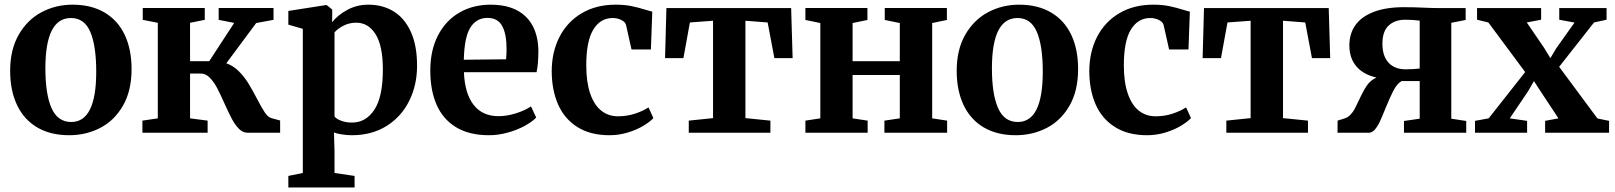

<svg xmlns="http://www.w3.org/2000/svg" viewBox="-20 -582 7083 842"><path d="M298 -561.5Q380.5 -561.5 438.8 -527Q497 -492.5 527 -429Q557 -365.5 557 -279Q557 -184.5 519.5 -119Q482 -53.5 419.8 -21.2Q357.5 11 283.5 11Q201.5 11 143.2 -23.2Q85 -57.5 54.8 -121.2Q24.5 -185 24.5 -271.5Q24.5 -364.5 62.2 -430Q100 -495.5 162.2 -528.5Q224.5 -561.5 298 -561.5ZM402 -267.5Q402 -381.5 376 -442.2Q350 -503 291 -503Q179 -503 179 -282.5Q179 -169 206 -108Q233 -47 292.5 -47Q402 -47 402 -267.5Z M604.5 0V-53L672 -63V-482L606 -495V-547H878V-495L813.5 -482V-313.5H897.5L1007 -481.5L939 -495V-547H1179.5V-495L1103.5 -481L972.5 -304.5Q1002.5 -294 1026.8 -270Q1051 -246 1068.2 -218Q1085.5 -190 1107 -149Q1128 -108.5 1141.5 -88.5Q1155 -68.5 1170 -64L1208.5 -53.5V0H1065Q1044.5 0 1027.5 -17.5Q1010.5 -35 997 -60.2Q983.5 -85.5 964.5 -128Q945 -172 931.2 -197.8Q917.5 -223.5 899.8 -241.5Q882 -259.5 860.5 -259.5H813.5V-63L890.5 -53V0Z M1523 11Q1502 11 1479.5 7.5Q1457 4 1444.5 -1L1447 81.5V176.5L1535 189.5V240H1244.5V189.5L1308 176.5V-455.5L1244.5 -474V-534L1407.5 -559.5H1413L1437 -540L1436.5 -484.5Q1460 -515 1502.2 -538.2Q1544.5 -561.5 1595.5 -561.5Q1657 -561.5 1705 -532.8Q1753 -504 1781 -444Q1809 -384 1809 -293.5Q1809 -209 1774.5 -139.5Q1740 -70 1675.2 -29.5Q1610.5 11 1523 11ZM1447 -440V-71.5Q1454.5 -60.5 1476 -52.5Q1497.5 -44.5 1523.5 -44.5Q1585 -44.5 1622 -101.2Q1659 -158 1659 -276.5Q1659 -381.5 1627 -432Q1595 -482.5 1542.5 -482.5Q1512 -482.5 1486.5 -469.5Q1461 -456.5 1447 -440Z M1867 -272.5Q1867 -361 1900.5 -426.2Q1934 -491.5 1994 -526.5Q2054 -561.5 2132 -561.5Q2231 -561.5 2284.8 -510Q2338.5 -458.5 2341 -363Q2341 -299 2333 -265.5H2014.5Q2018 -173 2056.5 -122.8Q2095 -72.5 2166.5 -72.5Q2203.5 -72.5 2244 -85.5Q2284.5 -98.5 2308.5 -115.5L2331.5 -66.5Q2314.5 -48.5 2282 -30.5Q2249.5 -12.5 2207.8 -0.8Q2166 11 2124.5 11Q2037.5 11 1979.8 -24.2Q1922 -59.5 1894.5 -123Q1867 -186.5 1867 -272.5ZM2199.5 -322Q2201.5 -350 2201.5 -367.5Q2201.5 -433.5 2182 -468.5Q2162.5 -503.5 2117.5 -503.5Q2070 -503.5 2043.2 -462Q2016.5 -420.5 2014 -320Z M2679.5 -561.5Q2719.5 -561.5 2749.8 -555.2Q2780 -549 2811.5 -539Q2833.5 -532.5 2840.5 -531L2834.5 -365H2749.5L2725.5 -472Q2722.5 -485.5 2705 -494.2Q2687.5 -503 2667 -503Q2613 -503 2582 -452.5Q2551 -402 2551 -295.5Q2551 -222 2568.2 -171.8Q2585.5 -121.5 2616.8 -96.8Q2648 -72 2689.5 -72Q2729 -72 2763.8 -83.2Q2798.5 -94.5 2824 -111L2845.5 -64Q2830 -47.5 2800.8 -30Q2771.5 -12.5 2733 -0.8Q2694.5 11 2653 11Q2569 11 2512.2 -24.8Q2455.5 -60.5 2427.8 -123.2Q2400 -186 2399.5 -268.5Q2399.5 -354 2433.8 -420.5Q2468 -487 2531.5 -524.2Q2595 -561.5 2679.5 -561.5Z M3358.5 0H3000.5V-53L3107 -64V-491L3005.5 -483.5L2977 -327H2896.5L2902.5 -546.5H3449.5L3456 -327H3376L3346.5 -483.5L3249 -491V-64L3358.5 -53Z M3785 0H3512V-53L3577.5 -63V-481L3512 -494.5V-547H3784V-494.5L3719 -481V-313.5H3926V-481L3860 -494.5V-547H4132.5V-494.5L4068 -481V-63L4133.5 -53V0H3858.5V-53L3926 -63V-253H3719V-63L3785 -53Z M4449 -561.5Q4531.5 -561.5 4589.8 -527Q4648 -492.5 4678 -429Q4708 -365.5 4708 -279Q4708 -184.5 4670.5 -119Q4633 -53.5 4570.8 -21.2Q4508.5 11 4434.5 11Q4352.5 11 4294.2 -23.2Q4236 -57.5 4205.8 -121.2Q4175.5 -185 4175.5 -271.5Q4175.5 -364.5 4213.2 -430Q4251 -495.5 4313.2 -528.5Q4375.5 -561.5 4449 -561.5ZM4553 -267.5Q4553 -381.5 4527 -442.2Q4501 -503 4442 -503Q4330 -503 4330 -282.5Q4330 -169 4357 -108Q4384 -47 4443.5 -47Q4553 -47 4553 -267.5Z M5037 -561.5Q5077 -561.5 5107.2 -555.2Q5137.5 -549 5169 -539Q5191 -532.5 5198 -531L5192 -365H5107L5083 -472Q5080 -485.5 5062.5 -494.2Q5045 -503 5024.5 -503Q4970.5 -503 4939.5 -452.5Q4908.5 -402 4908.5 -295.5Q4908.5 -222 4925.8 -171.8Q4943 -121.5 4974.2 -96.8Q5005.5 -72 5047 -72Q5086.5 -72 5121.2 -83.2Q5156 -94.5 5181.5 -111L5203 -64Q5187.5 -47.5 5158.2 -30Q5129 -12.5 5090.5 -0.8Q5052 11 5010.5 11Q4926.5 11 4869.8 -24.8Q4813 -60.5 4785.2 -123.2Q4757.5 -186 4757 -268.5Q4757 -354 4791.2 -420.5Q4825.5 -487 4889 -524.2Q4952.5 -561.5 5037 -561.5Z M5716 0H5358V-53L5464.5 -64V-491L5363 -483.5L5334.5 -327H5254L5260 -546.5H5807L5813.5 -327H5733.5L5704 -483.5L5606.5 -491V-64L5716 -53Z M6344.5 -61.5 6410 -51.5V0H6137V-51.5L6206 -61.5V-226.5H6126.5Q6106.5 -214.5 6091.2 -185.5Q6076 -156.5 6055.5 -106Q6041 -69.5 6031.2 -48.8Q6021.5 -28 6009.5 -14Q5997.5 0 5983.5 0H5845.5L5846 -53L5876 -62.5Q5891 -67 5902.2 -78.8Q5913.5 -90.5 5921.2 -105Q5929 -119.5 5940.5 -144.5Q5958 -183 5974 -206.5Q5990 -230 6016.5 -242Q5958.5 -255 5928 -291.2Q5897.5 -327.5 5897.5 -383Q5897.5 -434.5 5924.2 -472Q5951 -509.5 6004.8 -530Q6058.5 -550.5 6137 -550.5Q6184 -550.5 6233 -548Q6247 -547.5 6263 -547Q6279 -546.5 6296.5 -546.5H6407.5V-494.5L6344.5 -482ZM6206 -491.5Q6175 -495.5 6142.5 -495.5Q6097.5 -495.5 6070 -470.2Q6042.5 -445 6042.5 -390Q6042.5 -336 6069.5 -307Q6096.5 -278 6144 -278Q6159.5 -278 6177.5 -279Q6195.5 -280 6206 -281.5Z M6448.5 -52 6508.5 -63 6668.5 -266 6507 -483.5 6457.5 -495.5V-546.5H6738.5V-495.5L6675.5 -483.5L6752 -371.5L6779 -327L6805 -370.5L6885 -483L6818 -495.5V-546.5H7025.5V-495.5L6970.5 -483.5L6817.5 -289L6985.5 -62.5L7036.5 -52V0H6756V-52L6814.5 -63L6737.5 -179.5L6707 -226.5L6681 -181.5L6601 -63L6677 -52V0H6448.5Z"/></svg>

Font: Merriweather Text
Style: Bold
Weight: 700
Designer: Eben Sorkin
Foundry: Eben Sorkin
Version: Version 2.100